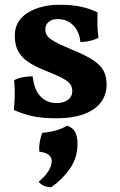

<svg xmlns="http://www.w3.org/2000/svg" viewBox="-20 -487 502 805"><path d="M389 -435Q388 -410 388.5 -382.5Q389 -355 393 -329Q379 -321 359 -316Q339 -311 317 -311Q315 -337 303.5 -358.5Q292 -380 271.5 -393.5Q251 -407 221 -407Q198 -407 184 -395Q170 -383 170 -364Q170 -350 177 -338.5Q184 -327 207.5 -313.5Q231 -300 279 -280Q336 -257 368 -236.5Q400 -216 413.5 -191.5Q427 -167 427 -133Q427 -88 401.5 -56Q376 -24 329 -7.5Q282 9 218 9Q156 9 116 0Q76 -9 38 -26Q40 -45 41 -67.5Q42 -90 41.5 -112Q41 -134 39 -150Q53 -159 75 -163Q97 -167 117 -167Q123 -111 149.5 -83Q176 -55 217 -55Q247 -55 265 -68.5Q283 -82 283 -105Q283 -121 275.5 -132.5Q268 -144 247.5 -156Q227 -168 187 -184Q140 -202 108 -221Q76 -240 59 -267.5Q42 -295 42 -338Q42 -371 57 -395Q72 -419 98.5 -435Q125 -451 158.5 -459Q192 -467 229 -467Q282 -467 319 -459Q356 -451 389 -435ZM261 40Q284 47 294.5 65.5Q305 84 305 116Q305 174 273.5 219.5Q242 265 195 298Q161 298 142 275Q170 252 183.5 229.5Q197 207 197 189Q197 155 145 149Q143 132 146.5 110Q150 88 157 70Q189 67 215.5 59.5Q242 52 261 40Z"/></svg>

Font: Vollkorn
Style: Bold
Weight: 700
Designer: Friedrich Althausen
Foundry: Friedrich Althausen
Version: Version 5.000